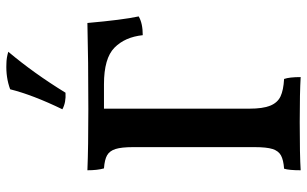

<svg xmlns="http://www.w3.org/2000/svg" viewBox="-204 -774 981 614"><g transform="rotate(-90 287.0 -467.5)"><path d="M541 -515Q519 -502 481 -502Q475 -559 441 -592.5Q407 -626 324 -626H246V-161Q246 -118 255.5 -94.5Q265 -71 285 -61.5Q305 -52 341 -50Q347 -33 347 3Q298 0 203 0Q96 0 49 3Q49 -34 54 -50Q82 -52 96.5 -60Q111 -68 117 -87Q123 -106 123 -144V-533Q123 -570 117 -589Q111 -608 97 -616Q83 -624 55 -626Q49 -647 49 -679Q123 -676 244 -676Q403 -676 520 -679Q530 -566 541 -515ZM244 -759Q290 -854 308 -926Q346 -940 390 -938Q408 -938 428 -932Q359 -850 297 -749Q266 -747 244 -759Z"/></g></svg>

Font: Vollkorn SC SemiBold
Style: Regular
Weight: 600
Designer: Friedrich Althausen
Foundry: Friedrich Althausen
Version: Version 4.015